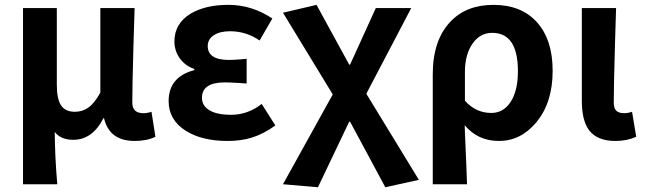

<svg xmlns="http://www.w3.org/2000/svg" viewBox="-20 -581 2719 810"><path d="M77.1 196.3V-546.9H219.7V-223.6Q219.7 -163.1 237.8 -136.2Q255.9 -109.4 295.9 -109.4Q328.1 -109.4 352.5 -127Q378.9 -145.5 403.3 -190.4V-546.9H547.9Q546.9 -496.1 543 -387.7Q538.1 -211.9 538.1 -148.4Q538.1 -103.5 585 -103.5Q601.6 -103.5 619.1 -109.4L635.7 -3.9Q598.6 13.7 548.8 13.7Q441.4 13.7 418.9 -82H416Q370.1 8.8 289.1 8.8Q236.3 8.8 210.9 -24.4Q211.9 85.9 221.7 196.3Z M940.4 13.7Q832 13.7 763.7 -29.3Q691.4 -75.2 691.4 -154.3Q691.4 -256.8 799.8 -285.2V-290Q759.8 -303.7 736.3 -337.9Q715.8 -369.1 715.8 -406.2Q715.8 -481.4 784.2 -523.4Q846.7 -560.5 943.4 -560.5Q1043 -560.5 1128.9 -502.9L1075.2 -410.2Q1018.6 -449.2 950.2 -449.2Q908.2 -449.2 882.3 -432.6Q856.4 -416 856.4 -386.7Q856.4 -328.1 946.3 -328.1Q962.9 -328.1 1001 -331.1Q1013.7 -332 1020.5 -333V-228.5Q1012.7 -229.5 996.1 -230.5Q950.2 -233.4 928.7 -233.4Q832 -233.4 832 -168Q832 -134.8 863.8 -115.7Q895.5 -96.7 955.1 -96.7Q1025.4 -96.7 1084 -142.6L1141.6 -51.8Q1091.8 -15.6 1041 0Q996.1 13.7 940.4 13.7Z M1321.3 209 1173.8 196.3 1383.8 -182.6 1173.8 -527.3 1315.4 -560.5 1453.1 -308.6H1457L1565.4 -546.9H1714.8L1525.4 -185.5L1747.1 177.7L1605.5 209L1457 -67.4H1453.1Z M1805.7 196.3V-266.6Q1805.7 -411.1 1879.9 -489.3Q1947.3 -560.5 2061.5 -560.5Q2179.7 -560.5 2245.6 -486.8Q2311.5 -413.1 2311.5 -282.2Q2311.5 -147.5 2242.2 -64.5Q2176.8 13.7 2085 13.7Q1996.1 13.7 1940.4 -52.7Q1941.4 -34.2 1942.4 1Q1948.2 128.9 1950.2 196.3ZM2052.7 -104.5Q2101.6 -104.5 2131.8 -147.5Q2165 -195.3 2165 -280.3Q2165 -442.4 2056.6 -442.4Q2005.9 -442.4 1974.6 -398.4Q1941.4 -352.5 1941.4 -276.4V-156.2Q1987.3 -104.5 2052.7 -104.5Z M2576.2 13.7Q2499 13.7 2464.8 -32.2Q2434.6 -73.2 2434.6 -155.3V-546.9H2579.1Q2578.1 -496.1 2574.2 -387.7Q2569.3 -211.9 2569.3 -148.4Q2569.3 -124 2580.1 -113.8Q2590.8 -103.5 2613.3 -103.5Q2628.9 -103.5 2646.5 -109.4L2664.1 -3.9Q2625 13.7 2576.2 13.7Z"/></svg>

Font: Bpmf GenYo Gothic B
Style: B
Weight: 700
Foundry: But Ko
Version: Version 1.320